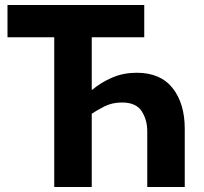

<svg xmlns="http://www.w3.org/2000/svg" viewBox="-20 -748 817 768"><path d="M197 0V-599H10V-728H557V-599H347V-389H349Q385 -419 429.5 -438Q474 -457 527 -457Q622 -457 670.5 -395.5Q719 -334 719 -233V0H569V-223Q569 -269 546.5 -303.5Q524 -338 468 -338Q428 -338 397 -322Q366 -306 347 -293V0Z"/></svg>

Font: Murecho SemiBold
Style: Regular
Weight: 600
Designer: Neil Summerour
Foundry: Positype
Version: Version 1.010; ttfautohint (v1.8.3)